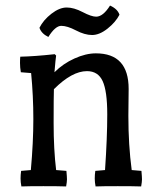

<svg xmlns="http://www.w3.org/2000/svg" viewBox="-20 -670 573 691"><path d="M443 -350 442 -253Q442 -148 454 -58L489 -55Q491 -33 491 -24.5Q491 -16 488 1Q460 0 404 0Q348 0 324 1Q321 -14 321 -27.5Q321 -41 323 -55L358 -58Q366 -175 366 -258.5Q366 -342 349.5 -378Q333 -414 293 -414Q239 -414 174 -349Q173 -323 173 -227.5Q173 -132 182 -58L219 -55Q221 -33 221 -24.5Q221 -16 218 1Q190 0 136 0Q82 0 57 1Q54 -14 54 -27.5Q54 -41 56 -55L91 -58Q100 -158 100 -241.5Q100 -325 92 -407L55 -410Q52 -427 52 -443.5Q52 -460 53 -466Q104 -467 177 -475L182 -470Q180 -458 176 -410Q207 -441 248 -459.5Q289 -478 325 -478Q443 -478 443 -350ZM326 -610Q351 -610 376 -650Q403 -638 410 -617Q396 -590 367 -567Q338 -544 311.5 -544Q285 -544 253.5 -560.5Q222 -577 200.5 -577Q179 -577 154 -537Q129 -549 122 -570Q136 -598 165 -620.5Q194 -643 220 -643Q246 -643 277.5 -626.5Q309 -610 326 -610Z"/></svg>

Font: Port Lligat Slab
Style: Regular
Weight: 400
Designer: Dario Muhafara, Eduardo Rodriguez Tunni
Foundry: Tipo
Version: Version 1.002